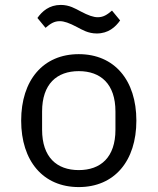

<svg xmlns="http://www.w3.org/2000/svg" viewBox="-20 -748 640 780"><path d="M300 12C445 12 534 -94 534 -258C534 -422 445 -528 300 -528C155 -528 66 -422 66 -258C66 -94 155 12 300 12ZM300 -57C211 -57 151 -109 151 -221V-295C151 -407 211 -459 300 -459C389 -459 449 -407 449 -295V-221C449 -109 389 -57 300 -57ZM373 -612C420 -612 449 -638 468 -665L435 -705C415 -688 400 -678 377 -678C360 -678 339 -685 307 -702C286 -713 262 -728 227 -728C180 -728 151 -702 132 -675L165 -635C185 -652 200 -662 223 -662C240 -662 261 -655 293 -638C314 -627 338 -612 373 -612Z"/></svg>

Font: IBM Mono
Style: Regular
Weight: 400
Monospace: yes
Designer: Mike Abbink, Paul van der Laan, Pieter van Rosmalen
Foundry: Bold Monday
Version: Version 2.3